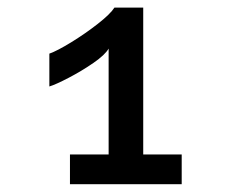

<svg xmlns="http://www.w3.org/2000/svg" viewBox="-20 -874 640 494"><path d="M107 -651.5V-736Q127 -743 163.2 -765.2Q199.5 -787.5 231.8 -812.8Q264 -838 274.5 -854.5H348.5V-476.5H447.5V-400H160V-476.5H259.5V-749Q250.5 -733 220.5 -712.2Q190.5 -691.5 157 -674Q123.5 -656.5 107 -651.5Z"/></svg>

Font: JuliaMono Medium
Style: Regular
Weight: 500
Monospace: yes
Designer: cormullion
Foundry: corm
Version: Version 0.054; ttfautohint (v1.8.4)